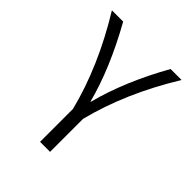

<svg xmlns="http://www.w3.org/2000/svg" viewBox="-205 -644 988 988"><g transform="rotate(45 288.5 -150.0)"><path d="M291 -110Q341 -304 462 -520H542Q387 -267 325 -20V220H252V-20Q190 -267 35 -520H117Q240 -300 289 -110Z"/></g></svg>

Font: Mplus 1p
Style: Regular
Weight: 400
Version: Version 1.061